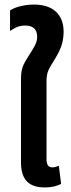

<svg xmlns="http://www.w3.org/2000/svg" viewBox="-20 -813 310 842"><path d="M177 9C204 9 229 4 248 -7L238 -86C229 -82 219 -79 210 -79C192 -79 184 -90 184 -116V-456C184 -502 197 -514 222 -556C240 -586 259 -622 259 -673C259 -753 209 -793 129 -793C77 -793 37 -777 24 -767V-677C41 -689 62 -701 90 -701C127 -701 143 -683 143 -651C143 -623 127 -603 107 -570C78 -525 72 -510 72 -460V-102C72 -22 109 9 177 9Z"/></svg>

Font: Noto Sans Thai UI ExtCond SemBd
Style: Regular
Weight: 600
Width: 2
Designer: Monotype Design Team
Foundry: Monotype Imaging Inc.
Version: Version 2.000